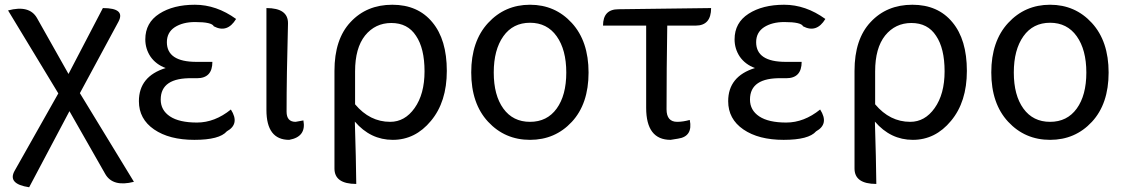

<svg xmlns="http://www.w3.org/2000/svg" viewBox="-20 -577 4748 810"><path d="M103 213Q10 199 42 143L226 -183L14 -533Q104 -557 136 -501L269 -265L414 -543Q510 -543 480 -486L317 -184L545 190Q456 213 424 157L273 -108Z M954 -115Q993 -54 937 -23Q906 13 800 13Q694 13 630 -31Q566 -75 566 -150Q566 -255 679 -290Q638 -305 615 -338Q593 -371 593 -411Q593 -481 652 -519Q711 -557 802 -557Q893 -557 976 -497Q939 -436 882 -466Q874 -484 803 -484Q751 -484 717 -462Q684 -440 684 -399Q684 -316 809 -316H876Q876 -247 811 -247H792Q658 -250 658 -157Q658 -112 697 -86Q736 -60 811 -60Q886 -60 954 -115Z M1104 -543Q1196 -543 1195 -478Q1189 -256 1189 -106Q1189 -63 1227 -63L1260 -69Q1273 0 1200 13Q1104 13 1104 -113V-543Z M1483 199Q1391 199 1391 134V-278Q1391 -412 1459 -484Q1527 -557 1635 -557Q1743 -557 1804 -483Q1865 -410 1865 -278Q1865 -147 1798 -67Q1732 13 1637 13Q1543 13 1477 -64Q1482 97 1483 199ZM1626 -63Q1688 -63 1729 -121Q1771 -180 1771 -276Q1771 -373 1735 -426Q1700 -480 1631 -480Q1563 -480 1520 -427Q1478 -374 1478 -276V-137Q1540 -63 1626 -63Z M2392.5 -63Q2322 13 2216 13Q2110 13 2039 -63.5Q1968 -140 1968 -271.5Q1968 -403 2039 -480Q2110 -557 2216 -557Q2322 -557 2392.5 -480Q2463 -403 2463 -271Q2463 -139 2392.5 -63ZM2103.5 -119Q2144 -63 2216 -63Q2288 -63 2328.5 -119Q2369 -175 2369 -271Q2369 -367 2328.5 -424Q2288 -481 2216 -481Q2144 -481 2103.5 -424Q2063 -367 2063 -271Q2063 -175 2103.5 -119Z M2890 -71Q2904 -1 2840 8L2809 13Q2706 13 2706 -122V-469H2524Q2524 -538 2589 -538L2980 -543Q2980 -469 2915 -469H2795Q2792 -284 2792 -116Q2792 -63 2837 -63Q2861 -63 2890 -71Z M3440 -115Q3479 -54 3423 -23Q3392 13 3286 13Q3180 13 3116 -31Q3052 -75 3052 -150Q3052 -255 3165 -290Q3124 -305 3101 -338Q3079 -371 3079 -411Q3079 -481 3138 -519Q3197 -557 3288 -557Q3379 -557 3462 -497Q3425 -436 3368 -466Q3360 -484 3289 -484Q3237 -484 3203 -462Q3170 -440 3170 -399Q3170 -316 3295 -316H3362Q3362 -247 3297 -247H3278Q3144 -250 3144 -157Q3144 -112 3183 -86Q3222 -60 3297 -60Q3372 -60 3440 -115Z M3677 199Q3585 199 3585 134V-278Q3585 -412 3653 -484Q3721 -557 3829 -557Q3937 -557 3998 -483Q4059 -410 4059 -278Q4059 -147 3992 -67Q3926 13 3831 13Q3737 13 3671 -64Q3676 97 3677 199ZM3820 -63Q3882 -63 3923 -121Q3965 -180 3965 -276Q3965 -373 3929 -426Q3894 -480 3825 -480Q3757 -480 3714 -427Q3672 -374 3672 -276V-137Q3734 -63 3820 -63Z M4586.5 -63Q4516 13 4410 13Q4304 13 4233 -63.5Q4162 -140 4162 -271.5Q4162 -403 4233 -480Q4304 -557 4410 -557Q4516 -557 4586.5 -480Q4657 -403 4657 -271Q4657 -139 4586.5 -63ZM4297.5 -119Q4338 -63 4410 -63Q4482 -63 4522.5 -119Q4563 -175 4563 -271Q4563 -367 4522.5 -424Q4482 -481 4410 -481Q4338 -481 4297.5 -424Q4257 -367 4257 -271Q4257 -175 4297.5 -119Z"/></svg>

Font: Swei Toothpaste CJK TC
Style: Regular
Weight: 400
Version: Version 1.0